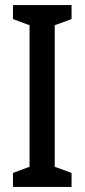

<svg xmlns="http://www.w3.org/2000/svg" viewBox="-20 -734 332 754"><path d="M261 0H31V-55L96 -79V-635L31 -659V-714H261V-659L195 -635V-79L261 -55Z"/></svg>

Font: Noto Sans Tamil ExtraCondensed Medium
Style: Regular
Weight: 500
Width: 2
Designer: Jelle Bosma - Monotype Design Team
Foundry: Monotype Imaging Inc.
Version: Version 2.004; ttfautohint (v1.8.4.7-5d5b)